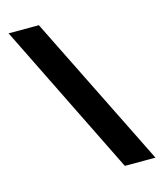

<svg xmlns="http://www.w3.org/2000/svg" viewBox="-119 -786 822 980"><g transform="rotate(-15 292.0 -296.5)"><path d="M418 107 20 -700H180L580 107Z"/></g></svg>

Font: Our Lexend
Style: Bold
Weight: 700
Designer: Bonnie Shaver-Troup, Thomas Jockin
Foundry: Lexend
Version: Version 1.007